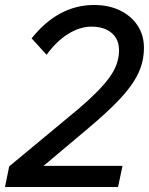

<svg xmlns="http://www.w3.org/2000/svg" viewBox="-20 -751 598 771"><path d="M0 0 17 -83 293 -312Q379 -385 418.5 -438.5Q458 -492 458 -549Q458 -593 428.5 -618.5Q399 -644 347 -644Q301 -644 254 -615Q207 -586 167 -531L107 -597Q214 -731 358 -731Q417 -731 462 -709Q507 -687 532.5 -648.5Q558 -610 558 -559Q558 -504 534.5 -455Q511 -406 461 -353Q411 -300 331 -233L155 -85H472L454 0Z"/></svg>

Font: Wix Madefor Text Medium
Style: Italic
Weight: 500
Italic angle: -12°
Designer: Dalton Maag Ltd
Foundry: Dalton Maag Ltd
Version: Version 3.100